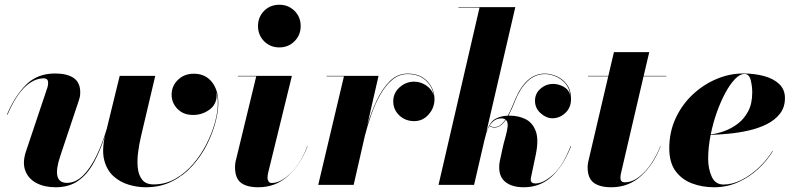

<svg xmlns="http://www.w3.org/2000/svg" viewBox="-20 -780 3346 810"><path d="M234.5 -122.5Q196 -8.5 262.5 -8.5Q298 -8.5 329 -38.2Q360 -68 385.2 -119.2Q410.5 -170.5 430 -235L485 -460H635L575 -205.5Q567.5 -174 562.8 -138.8Q558 -103.5 561.2 -72.2Q564.5 -41 580 -21.5Q595.5 -2 628.5 -2Q678 -2 719.8 -25.8Q761.5 -49.5 794.8 -88.2Q828 -127 851.2 -172.8Q874.5 -218.5 886.8 -263.5Q899 -308.5 899 -344Q899 -369.5 893 -391Q894 -385 894 -379Q894 -339 863.2 -317Q832.5 -295 794.5 -295Q753.5 -295 728.8 -320.5Q704 -346 704 -380.5Q704 -417 730.5 -443Q757 -469 798 -469Q845.5 -469 873.2 -435Q901 -401 901 -344Q901 -310.5 889.2 -264.8Q877.5 -219 853.5 -171Q829.5 -123 793 -82Q756.5 -41 707 -15.5Q657.5 10 595 10Q559 10 523 -0.8Q487 -11.5 459.2 -36.2Q431.5 -61 420.2 -102.5Q409 -144 422.5 -206Q402 -142 375.2 -93.2Q348.5 -44.5 309.8 -17.2Q271 10 215 10Q167 10 133 -8.2Q99 -26.5 86.5 -60.5Q74 -94.5 89.5 -141L180.5 -412.5Q182 -417 182.5 -422Q183 -427 183 -431Q183 -449.5 164.5 -449.5Q123.5 -449.5 84.8 -412.8Q46 -376 11.5 -296L9.5 -297Q42.5 -375 90 -422.5Q137.5 -470 212.5 -470Q263 -470 290.8 -451Q318.5 -432 318.5 -390.5Q318.5 -379.5 316.8 -371.2Q315 -363 312.5 -356Z M1068.5 -670Q1068.5 -708.5 1094.2 -734.2Q1120 -760 1158.5 -760Q1196.5 -760 1222.5 -734.2Q1248.5 -708.5 1248.5 -670Q1248.5 -632 1222.5 -606Q1196.5 -580 1158.5 -580Q1120 -580 1094.2 -606Q1068.5 -632 1068.5 -670ZM1277.5 -163Q1249 -88 1196.5 -39Q1144 10 1069.5 10Q1021 10 996.2 -9.2Q971.5 -28.5 971.5 -75Q971.5 -79 972 -85.8Q972.5 -92.5 973.5 -97L1061 -458H983.5V-460H1211.5L1110.5 -48Q1110 -43.5 1109.2 -38.8Q1108.5 -34 1108.5 -30Q1108.5 -22 1112.8 -15Q1117 -8 1126.5 -8Q1165 -8 1207.8 -51Q1250.5 -94 1276.5 -164Z M1431 -458H1358V-460H1577L1529.5 -252.5Q1545.5 -305.5 1568.8 -355.2Q1592 -405 1624.2 -437.2Q1656.5 -469.5 1699.5 -469.5Q1752.5 -469.5 1782.8 -437.2Q1813 -405 1813 -361.5Q1813 -325 1788.2 -297Q1763.5 -269 1727.5 -269Q1690 -269 1664.5 -293.2Q1639 -317.5 1639 -352.5Q1639 -388 1666 -411.8Q1693 -435.5 1727 -435.5Q1755.5 -435.5 1779.5 -418.5Q1803.5 -401.5 1810 -377Q1805 -414 1776 -440.8Q1747 -467.5 1699.5 -467.5Q1663.5 -467.5 1635 -443.5Q1606.5 -419.5 1584.5 -380.8Q1562.5 -342 1546.5 -296.8Q1530.5 -251.5 1519.5 -208L1472 0H1322.5Z M2389 -163Q2357 -80.5 2307.8 -35.2Q2258.5 10 2190 10Q2141.5 10 2113.8 -11Q2086 -32 2086 -74Q2086 -79.5 2086.5 -86.2Q2087 -93 2088 -97.5L2099.5 -151Q2104.5 -175 2111.8 -200Q2119 -225 2121.5 -245Q2124 -265 2114 -274.5Q2092 -242 2066.5 -242Q2053 -242 2044.5 -248.5Q2036.5 -235 2032 -219.5Q2027.5 -204 2024 -190L1980 0H1830L2003 -748H1914V-750H2154L2032 -224Q2047 -266 2069.8 -278.5Q2092.5 -291 2122 -292Q2130.5 -306.5 2138 -324.2Q2145.5 -342 2153.5 -361Q2175 -412.5 2206.2 -441Q2237.5 -469.5 2279 -469.5Q2301.5 -469.5 2327.2 -458.8Q2353 -448 2371 -424.2Q2389 -400.5 2389 -362.5Q2389 -325.5 2364.8 -303.2Q2340.5 -281 2310.5 -281Q2285 -281 2261 -302.2Q2237 -323.5 2237 -355Q2237 -385.5 2260.2 -405.8Q2283.5 -426 2314 -426Q2335.5 -426 2357.5 -414.2Q2379.5 -402.5 2386 -378Q2382 -409.5 2364 -429.2Q2346 -449 2322.8 -458.2Q2299.5 -467.5 2279 -467.5Q2237.5 -467.5 2206 -437.5Q2174.5 -407.5 2155 -359Q2147.5 -339.5 2140 -322.8Q2132.5 -306 2125 -292Q2128.5 -292 2132.5 -292Q2166.5 -292 2196.2 -277.8Q2226 -263.5 2239.8 -228Q2253.5 -192.5 2240.5 -128.5L2220 -31Q2219 -27 2219 -22.5Q2219 -6 2239 -6Q2272 -6 2313.8 -43.5Q2355.5 -81 2387 -163.5ZM2095.5 -280.5Q2078 -280.5 2065.8 -271.8Q2053.5 -263 2045.5 -250Q2049 -247.5 2053.8 -245.8Q2058.5 -244 2066.5 -244Q2080 -244 2091.2 -252.5Q2102.5 -261 2112.5 -275.5Q2106.5 -280.5 2095.5 -280.5Z M2767 -163Q2738.5 -88 2685.8 -39Q2633 10 2559 10Q2510 10 2484.5 -9.2Q2459 -28.5 2459 -75Q2459 -79 2459.8 -85.8Q2460.5 -92.5 2461.5 -97L2546 -458H2461V-460H2546.5L2570 -560H2719L2695.5 -460H2791V-458H2695L2599.5 -48Q2598.5 -43.5 2598 -38.8Q2597.5 -34 2597.5 -30Q2597.5 -11 2615.5 -11Q2646.5 -11 2675.2 -33Q2704 -55 2727.5 -90Q2751 -125 2766 -164Z M2967.5 -110.5Q2967.5 -68.5 2982.5 -35Q2997.5 -1.5 3032.5 -1.5Q3069.5 -1.5 3108.2 -21Q3147 -40.5 3181.2 -72.8Q3215.5 -105 3238.5 -143H3240.5Q3218 -104.5 3181 -69.5Q3144 -34.5 3096 -12.2Q3048 10 2992.5 10Q2943 10 2900 -6Q2857 -22 2830.2 -58Q2803.5 -94 2803.5 -154Q2803.5 -224 2830.8 -282Q2858 -340 2903.2 -382Q2948.5 -424 3003.5 -447Q3058.5 -470 3114.5 -470Q3163.5 -470 3203.8 -459Q3244 -448 3267.8 -425Q3291.5 -402 3291.5 -366Q3291.5 -327.5 3270.5 -300.5Q3249.5 -273.5 3215 -256.2Q3180.5 -239 3138.8 -229.5Q3097 -220 3055 -216Q3013 -212 2978 -211Q2973 -185.5 2970.2 -160Q2967.5 -134.5 2967.5 -110.5ZM3121 -468Q3101.5 -468 3080.8 -446.5Q3060 -425 3040.2 -388.5Q3020.5 -352 3004.2 -306.5Q2988 -261 2978.5 -213Q3005 -216 3035.2 -226.8Q3065.5 -237.5 3092.5 -258Q3119.5 -278.5 3136.5 -310.8Q3153.5 -343 3153.5 -390Q3153.5 -416.5 3147 -442.2Q3140.5 -468 3121 -468Z"/></svg>

Font: Bodoni* 96
Style: Bold Italic
Weight: 700
Italic angle: -13°
Version: Version 2.2